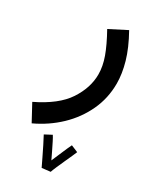

<svg xmlns="http://www.w3.org/2000/svg" viewBox="-217 -417 722 863"><g transform="rotate(30 143.5 14.5)"><path d="M16 230 -30 145Q78 93 122 26Q166 -41 166 -110Q166 -152 149.5 -198Q133 -244 98 -307L186 -352Q225 -282 241.5 -224Q258 -166 258 -116Q258 -40 227 26.5Q196 93 141.5 145Q87 197 16 230ZM155 381Q148 366 135.5 340.5Q123 315 110 288.5Q97 262 88 246L124 227Q130 236 139 254Q148 272 158 292.5Q168 313 176 330Q185 310 194 288Q203 266 211 248.5Q219 231 222 225L258 240Q255 248 247 265.5Q239 283 229.5 304Q220 325 211.5 344.5Q203 364 199 376Z"/></g></svg>

Font: Noto Sans Arabic UI Cn Md
Style: Regular
Weight: 500
Width: 3
Designer: Monotype Design Team, Nadine Chahine and Nizar Qandah
Foundry: Monotype Imaging Inc.
Version: Version 2.010; ttfautohint (v1.8.4.7-5d5b)